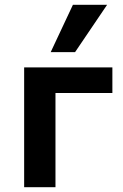

<svg xmlns="http://www.w3.org/2000/svg" viewBox="-20 -783 516 803"><path d="M81 0V-501H450V-394H212V0ZM192 -565 285 -763H428L294 -565Z"/></svg>

Font: Nunito Sans 7pt SemiCondensed
Style: Bold
Weight: 700
Width: 4
Designer: Vernon Adams
Foundry: Vernon Adams
Version: Version 3.101;gftools[0.9.27]